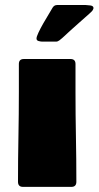

<svg xmlns="http://www.w3.org/2000/svg" viewBox="-20 -730 385 750"><path d="M50.3 -20Q50.3 -107.9 52 -195.8Q53.7 -283.7 53.7 -371.6V-480Q53.7 -499.5 73.2 -499.5H255.4Q274.9 -499.5 274.9 -480V-371.6Q274.9 -283.7 276.6 -195.8Q278.3 -107.9 278.3 -20Q278.3 0 258.8 0H69.8Q50.3 0 50.3 -20ZM314.9 -710.4Q320.8 -710.4 333 -708.7Q345.2 -707 345.2 -698.7Q345.2 -696.8 344.7 -695.8Q342.8 -689.5 337.6 -684.6Q332.5 -679.7 327.6 -675.3Q309.1 -658.7 290.3 -642.3Q271.5 -626 252.9 -608.9Q242.7 -599.6 232.7 -590.1Q222.7 -580.6 211.9 -572.3Q205.6 -567.4 198.7 -567.4H145Q139.6 -567.4 131.1 -569.6Q122.6 -571.8 122.6 -579.6Q122.6 -586.4 130.4 -603Q138.2 -619.6 149.4 -639.2Q160.6 -658.7 170.9 -675.5Q181.2 -692.4 185.5 -700.2Q191.9 -710.4 203.1 -710.4Z"/></svg>

Font: Belanosima
Style: Bold
Weight: 700
Designer: The DocRepair Project, Santiago Orozco
Foundry: Google
Version: Version 2.000